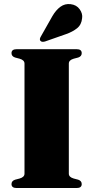

<svg xmlns="http://www.w3.org/2000/svg" viewBox="-20 -948 470 968"><path d="M327 -72.5Q327 -55 351.5 -48L374.5 -42Q392 -36 392 -20Q392 0 366.5 0H64Q38 0 38 -20Q38 -36 56 -42L79 -48Q103.5 -55 103.5 -72.5V-627.5Q103.5 -645 79 -652L56 -658Q38 -664 38 -680Q38 -700 64 -700H366.5Q392 -700 392 -680Q392 -664 374.5 -658L351.5 -652Q327 -645 327 -627.5ZM244 -866.5Q262 -897.5 284.8 -914Q307.5 -930.5 336 -927Q366 -923.5 381.8 -901.2Q397.5 -879 394 -856.5Q391 -823.5 368.5 -805.5Q346 -787.5 313 -776L207.5 -739Q201.5 -737 194.5 -737.2Q187.5 -737.5 183.5 -742.5Q177.5 -750 186 -764Z"/></svg>

Font: Fraunces 72pt S000 Black
Style: Regular
Weight: 900
Version: Version 1.000; ttfautohint (v1.8.3)